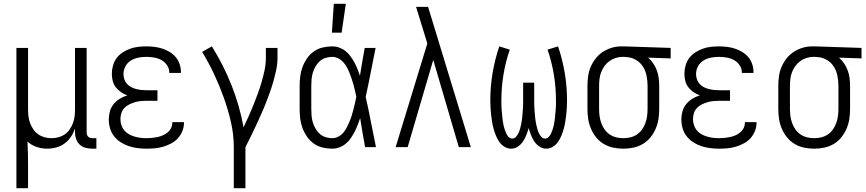

<svg xmlns="http://www.w3.org/2000/svg" viewBox="-20 -771 4540 1006"><path d="M66 215V-520H127V-200Q127 -181 129 -162.5Q131 -144 137.5 -126.5Q144 -109 154.5 -93.5Q165 -78 180 -67.5Q195 -57 213 -52Q231 -47 250 -47Q269 -47 287 -52Q305 -57 320 -67.5Q335 -78 345.5 -93.5Q356 -109 362.5 -126.5Q369 -144 371 -162.5Q373 -181 373 -200V-520H434V-77Q434 -71 436 -65Q438 -59 442 -55Q446 -51 452 -49Q458 -47 464 -47H485V8H464Q446 8 428.5 3.5Q411 -1 398 -13Q385 -25 379 -42Q373 -59 373 -77V-97Q365 -74 351.5 -54Q338 -34 318.5 -19.5Q299 -5 275 1.5Q251 8 227 8Q199 8 172 -1Q145 -10 124 -29Q126 5 126.5 39Q127 73 127 108V215Z M747 8Q724 8 700.5 5Q677 2 654.5 -5.5Q632 -13 612 -26Q592 -39 577.5 -57.5Q563 -76 556.5 -99Q550 -122 550 -146Q550 -167 556 -188Q562 -209 575.5 -225.5Q589 -242 607.5 -253.5Q626 -265 647 -271Q629 -278 613.5 -288.5Q598 -299 586.5 -314Q575 -329 570.5 -347.5Q566 -366 566 -384Q566 -406 572 -427.5Q578 -449 591 -466.5Q604 -484 622.5 -496Q641 -508 661.5 -515.5Q682 -523 703.5 -525.5Q725 -528 747 -528Q768 -528 789 -525.5Q810 -523 830 -516.5Q850 -510 868.5 -499Q887 -488 900.5 -472Q914 -456 921 -435.5Q928 -415 928 -394V-389H867V-392Q867 -412 855 -429.5Q843 -447 825.5 -456.5Q808 -466 787.5 -469.5Q767 -473 747 -473Q726 -473 705 -469Q684 -465 666 -454Q648 -443 637.5 -424Q627 -405 627 -383Q627 -369 631.5 -355.5Q636 -342 645.5 -331.5Q655 -321 667.5 -314.5Q680 -308 694 -304.5Q708 -301 722 -299.5Q736 -298 750 -298H805V-243H750Q734 -243 718 -241.5Q702 -240 687 -235.5Q672 -231 657.5 -224Q643 -217 632 -205.5Q621 -194 616 -178.5Q611 -163 611 -147Q611 -131 616 -115.5Q621 -100 631 -88Q641 -76 655 -68Q669 -60 684.5 -55.5Q700 -51 715.5 -49Q731 -47 747 -47Q762 -47 776.5 -48.5Q791 -50 805.5 -53Q820 -56 833.5 -62Q847 -68 858.5 -77.5Q870 -87 876.5 -100.5Q883 -114 883 -129V-131H944V-128Q944 -105 935.5 -84Q927 -63 912 -46.5Q897 -30 877 -19.5Q857 -9 835.5 -2.5Q814 4 791.5 6Q769 8 747 8Z M1205 215V0Q1205 -66 1190 -131.5Q1175 -197 1152.5 -259.5Q1130 -322 1102 -382Q1074 -442 1039 -499L1090 -528Q1151 -431 1193.5 -323.5Q1236 -216 1256 -104Q1270 -133 1283 -162Q1296 -191 1308 -221Q1320 -251 1331 -281Q1342 -311 1351 -342Q1360 -373 1366.5 -404.5Q1373 -436 1373 -468V-520H1434V-468Q1434 -437 1427.5 -406Q1421 -375 1412.5 -345Q1404 -315 1393.5 -285.5Q1383 -256 1371.5 -227Q1360 -198 1347 -169.5Q1334 -141 1321 -112.5Q1308 -84 1294 -56Q1280 -28 1266 0V215Z M1721 8Q1695 8 1670 2Q1645 -4 1624 -19Q1603 -34 1588.5 -55Q1574 -76 1565 -100Q1556 -124 1553 -149.5Q1550 -175 1550 -200V-320Q1550 -345 1553 -370.5Q1556 -396 1565 -420Q1574 -444 1588.5 -465Q1603 -486 1624 -501Q1645 -516 1670 -522Q1695 -528 1721 -528Q1740 -528 1758 -521.5Q1776 -515 1791 -503Q1806 -491 1817 -475.5Q1828 -460 1837 -443.5Q1846 -427 1853 -409.5Q1860 -392 1866 -374Q1872 -410 1878 -446.5Q1884 -483 1891 -520H1948Q1935 -456 1922.5 -391.5Q1910 -327 1896 -263Q1911 -198 1923.5 -132Q1936 -66 1950 0H1893Q1886 -38 1879.5 -76Q1873 -114 1867 -152Q1861 -134 1854 -116Q1847 -98 1838 -80.5Q1829 -63 1818 -47Q1807 -31 1792 -18.5Q1777 -6 1758.5 1Q1740 8 1721 8ZM1721 -47Q1737 -47 1752.5 -55Q1768 -63 1779 -76Q1790 -89 1797.5 -104Q1805 -119 1811.5 -134.5Q1818 -150 1823 -166Q1828 -182 1832 -198Q1836 -214 1840 -230.5Q1844 -247 1847 -264Q1844 -280 1840 -296Q1836 -312 1832 -327.5Q1828 -343 1822.5 -358.5Q1817 -374 1811 -389.5Q1805 -405 1797 -419.5Q1789 -434 1778 -446Q1767 -458 1752 -465.5Q1737 -473 1721 -473Q1703 -473 1685.5 -467.5Q1668 -462 1655 -450Q1642 -438 1633 -422.5Q1624 -407 1619 -390Q1614 -373 1612.5 -355.5Q1611 -338 1611 -320V-200Q1611 -182 1612.5 -164.5Q1614 -147 1619 -130Q1624 -113 1633 -97.5Q1642 -82 1655 -70Q1668 -58 1685.5 -52.5Q1703 -47 1721 -47ZM1719 -600 1729 -751H1792L1770 -600Z M2053 0 2219 -543 2193 -628Q2185 -655 2176.5 -681.5Q2168 -708 2160 -735H2223L2447 0H2384L2250 -457L2116 0Z M2658 8Q2639 8 2622.5 -2.5Q2606 -13 2595.5 -28.5Q2585 -44 2578 -61.5Q2571 -79 2566 -97Q2561 -115 2558 -134Q2555 -153 2553 -171.5Q2551 -190 2550 -208.5Q2549 -227 2549 -246Q2549 -318 2561 -389Q2573 -460 2596 -528L2651 -511Q2629 -447 2618 -380Q2607 -313 2607 -246Q2607 -235 2607 -223.5Q2607 -212 2608 -201Q2609 -190 2610 -179Q2611 -168 2612 -157.5Q2613 -147 2614.5 -136Q2616 -125 2618.5 -114Q2621 -103 2624.5 -92.5Q2628 -82 2632.5 -72Q2637 -62 2645 -53.5Q2653 -45 2664 -45Q2676 -45 2684 -54.5Q2692 -64 2697 -74.5Q2702 -85 2705 -96.5Q2708 -108 2710.5 -119.5Q2713 -131 2714.5 -142.5Q2716 -154 2717 -166Q2718 -178 2719 -189.5Q2720 -201 2720.5 -213Q2721 -225 2721 -236.5Q2721 -248 2721 -260V-338H2779V-260Q2779 -248 2779 -236.5Q2779 -225 2779.5 -213Q2780 -201 2781 -189.5Q2782 -178 2783 -166Q2784 -154 2785.5 -142.5Q2787 -131 2789.5 -119.5Q2792 -108 2795 -96.5Q2798 -85 2803 -74.5Q2808 -64 2816 -54.5Q2824 -45 2836 -45Q2847 -45 2855 -53.5Q2863 -62 2867.5 -72Q2872 -82 2875.5 -92.5Q2879 -103 2881.5 -114Q2884 -125 2885.5 -136Q2887 -147 2888 -157.5Q2889 -168 2890 -179Q2891 -190 2892 -201Q2893 -212 2893 -223.5Q2893 -235 2893 -246Q2893 -313 2882 -380Q2871 -447 2849 -511L2904 -528Q2927 -460 2939 -389Q2951 -318 2951 -246Q2951 -227 2950 -208.5Q2949 -190 2947 -171.5Q2945 -153 2942 -134Q2939 -115 2934 -97Q2929 -79 2922 -61.5Q2915 -44 2904.5 -28.5Q2894 -13 2877.5 -2.5Q2861 8 2842 8Q2823 8 2806.5 -3Q2790 -14 2779.5 -30Q2769 -46 2762 -64Q2755 -82 2750 -100Q2745 -82 2738 -64Q2731 -46 2720.5 -30Q2710 -14 2693.5 -3Q2677 8 2658 8Z M3246 8Q3219 8 3193 2.5Q3167 -3 3144 -16.5Q3121 -30 3104 -51Q3087 -72 3076.5 -96.5Q3066 -121 3062 -147Q3058 -173 3058 -200V-320Q3058 -346 3061.5 -371.5Q3065 -397 3075 -420.5Q3085 -444 3101 -464.5Q3117 -485 3138.5 -499Q3160 -513 3184.5 -520.5Q3209 -528 3235 -528H3250L3494 -520V-465L3376 -469Q3392 -455 3403.5 -437.5Q3415 -420 3422 -401Q3429 -382 3431.5 -361.5Q3434 -341 3434 -320V-200Q3434 -173 3430 -147Q3426 -121 3415.5 -96.5Q3405 -72 3388 -51Q3371 -30 3348 -16.5Q3325 -3 3299 2.5Q3273 8 3246 8ZM3246 -47Q3265 -47 3283.5 -51.5Q3302 -56 3317.5 -66.5Q3333 -77 3344 -92.5Q3355 -108 3361.5 -126Q3368 -144 3370.5 -162.5Q3373 -181 3373 -200V-320Q3373 -346 3368 -372.5Q3363 -399 3349 -421.5Q3335 -444 3311.5 -457.5Q3288 -471 3261 -472L3250 -473H3241Q3223 -473 3205 -467Q3187 -461 3172.5 -450.5Q3158 -440 3147 -424.5Q3136 -409 3129.5 -392Q3123 -375 3121 -356.5Q3119 -338 3119 -320V-200Q3119 -181 3121.5 -162.5Q3124 -144 3130.5 -126Q3137 -108 3148 -92.5Q3159 -77 3174.5 -66.5Q3190 -56 3208.5 -51.5Q3227 -47 3246 -47Z M3747 8Q3724 8 3700.5 5Q3677 2 3654.5 -5.5Q3632 -13 3612 -26Q3592 -39 3577.5 -57.5Q3563 -76 3556.5 -99Q3550 -122 3550 -146Q3550 -167 3556 -188Q3562 -209 3575.5 -225.5Q3589 -242 3607.5 -253.5Q3626 -265 3647 -271Q3629 -278 3613.5 -288.5Q3598 -299 3586.5 -314Q3575 -329 3570.5 -347.5Q3566 -366 3566 -384Q3566 -406 3572 -427.5Q3578 -449 3591 -466.5Q3604 -484 3622.5 -496Q3641 -508 3661.5 -515.5Q3682 -523 3703.5 -525.5Q3725 -528 3747 -528Q3768 -528 3789 -525.5Q3810 -523 3830 -516.5Q3850 -510 3868.5 -499Q3887 -488 3900.5 -472Q3914 -456 3921 -435.5Q3928 -415 3928 -394V-389H3867V-392Q3867 -412 3855 -429.5Q3843 -447 3825.5 -456.5Q3808 -466 3787.5 -469.5Q3767 -473 3747 -473Q3726 -473 3705 -469Q3684 -465 3666 -454Q3648 -443 3637.5 -424Q3627 -405 3627 -383Q3627 -369 3631.5 -355.5Q3636 -342 3645.5 -331.5Q3655 -321 3667.5 -314.5Q3680 -308 3694 -304.5Q3708 -301 3722 -299.5Q3736 -298 3750 -298H3805V-243H3750Q3734 -243 3718 -241.5Q3702 -240 3687 -235.5Q3672 -231 3657.5 -224Q3643 -217 3632 -205.5Q3621 -194 3616 -178.5Q3611 -163 3611 -147Q3611 -131 3616 -115.5Q3621 -100 3631 -88Q3641 -76 3655 -68Q3669 -60 3684.5 -55.5Q3700 -51 3715.5 -49Q3731 -47 3747 -47Q3762 -47 3776.5 -48.5Q3791 -50 3805.5 -53Q3820 -56 3833.5 -62Q3847 -68 3858.5 -77.5Q3870 -87 3876.5 -100.5Q3883 -114 3883 -129V-131H3944V-128Q3944 -105 3935.5 -84Q3927 -63 3912 -46.5Q3897 -30 3877 -19.5Q3857 -9 3835.5 -2.5Q3814 4 3791.5 6Q3769 8 3747 8Z M4246 8Q4219 8 4193 2.5Q4167 -3 4144 -16.5Q4121 -30 4104 -51Q4087 -72 4076.5 -96.5Q4066 -121 4062 -147Q4058 -173 4058 -200V-320Q4058 -346 4061.5 -371.5Q4065 -397 4075 -420.5Q4085 -444 4101 -464.5Q4117 -485 4138.5 -499Q4160 -513 4184.5 -520.5Q4209 -528 4235 -528H4250L4494 -520V-465L4376 -469Q4392 -455 4403.5 -437.5Q4415 -420 4422 -401Q4429 -382 4431.5 -361.5Q4434 -341 4434 -320V-200Q4434 -173 4430 -147Q4426 -121 4415.5 -96.5Q4405 -72 4388 -51Q4371 -30 4348 -16.5Q4325 -3 4299 2.5Q4273 8 4246 8ZM4246 -47Q4265 -47 4283.5 -51.5Q4302 -56 4317.5 -66.5Q4333 -77 4344 -92.5Q4355 -108 4361.5 -126Q4368 -144 4370.5 -162.5Q4373 -181 4373 -200V-320Q4373 -346 4368 -372.5Q4363 -399 4349 -421.5Q4335 -444 4311.5 -457.5Q4288 -471 4261 -472L4250 -473H4241Q4223 -473 4205 -467Q4187 -461 4172.5 -450.5Q4158 -440 4147 -424.5Q4136 -409 4129.5 -392Q4123 -375 4121 -356.5Q4119 -338 4119 -320V-200Q4119 -181 4121.5 -162.5Q4124 -144 4130.5 -126Q4137 -108 4148 -92.5Q4159 -77 4174.5 -66.5Q4190 -56 4208.5 -51.5Q4227 -47 4246 -47Z"/></svg>

Font: Iosevka Fixed Light
Style: Regular
Weight: 300
Monospace: yes
Designer: Belleve Invis
Foundry: Belleve Invis
Version: Version 32.3.0